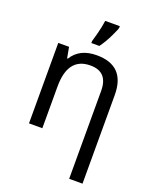

<svg xmlns="http://www.w3.org/2000/svg" viewBox="-180 -864 959 1202"><g transform="rotate(20 300.0 -263.0)"><path d="M433.1 240.2V-345.2Q433.1 -472.2 316.9 -472.2Q167 -472.2 167 -277.8V0H78.1V-536.1H149.9L163.1 -463.9H168Q217.8 -545.9 332 -545.9Q522 -545.9 522 -350.1V240.2ZM272.9 -619.1 287.6 -671.4Q302.2 -727.1 307.1 -766.1H404.3V-755.9Q404.3 -748 380.1 -697.3Q356 -646.5 326.2 -606H272.9Z"/></g></svg>

Font: Noto Mono
Style: Regular
Weight: 400
Designer: Monotype Design Team
Foundry: Monotype Imaging Inc.
Version: Version 1.00